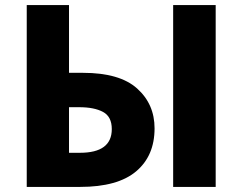

<svg xmlns="http://www.w3.org/2000/svg" viewBox="-20 -734 952 754"><path d="M660 0H827V-714H660ZM85 0H295Q442 0 514.5 -61Q587 -122 587 -230Q587 -325 518.5 -386.5Q450 -448 306 -448H251V-714H85ZM251 -134V-313H291Q350 -313 384.5 -294.5Q419 -276 419 -227Q419 -134 294 -134Z"/></svg>

Font: Noto Sans UI Extra
Style: Regular
Weight: 800
Designer: Monotype Design Team
Foundry: Monotype Imaging Inc.
Version: Version 1.901